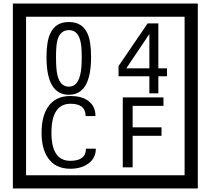

<svg xmlns="http://www.w3.org/2000/svg" viewBox="-20 -980 1195 1090"><path d="M1103 90H53V-960H1103ZM1028 15V-885H128V15ZM497 -656Q497 -442 371 -442Q244 -442 244 -656Q244 -744 265 -789Q294 -855 371 -855Q448 -855 477 -789Q497 -745 497 -656ZM444 -656Q444 -723 435 -752Q420 -809 371 -809Q322 -809 306 -752Q298 -723 298 -656Q298 -587 306 -553Q322 -488 371 -488Q419 -488 435 -554Q444 -587 444 -656ZM928 -547H879V-450H828V-547H653V-605L818 -847H879V-592H928ZM828 -592V-787L697 -592ZM524 -136Q524 -80 478 -49Q438 -22 379 -22Q294 -22 252 -84Q216 -136 216 -226Q216 -317 251 -371Q293 -435 380 -435Q442 -435 479 -409Q522 -379 522 -321H466Q466 -391 381 -391Q272 -391 272 -226Q272 -67 379 -67Q468 -67 468 -136ZM908 -379H733V-257H897V-209H733V-30H677V-427H908Z"/></svg>

Font: Unicode BMP Fallback SIL
Style: Regular
Weight: 400
Foundry: NRSI, SIL International
Version: Version 5.1 Based on Unicode 5.1